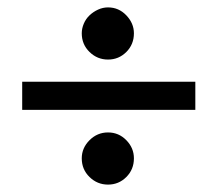

<svg xmlns="http://www.w3.org/2000/svg" viewBox="-20 -506 588 519"><path d="M201 -78Q201 -106 222 -127Q243 -148 272 -148Q301 -148 321.5 -127Q342 -106 342 -78Q342 -48 321.5 -27.5Q301 -7 272 -7Q243 -7 222 -27.5Q201 -48 201 -78ZM201 -416Q201 -429 206.5 -442Q212 -455 222 -464.5Q232 -474 245 -480Q258 -486 272 -486Q301 -486 321.5 -464.5Q342 -443 342 -416Q342 -386 321.5 -365.5Q301 -345 272 -345Q243 -345 222 -365.5Q201 -386 201 -416ZM508 -285V-209H40V-285Z"/></svg>

Font: Mukta Malar
Style: Bold
Weight: 700
Designer: Aadarsh Rajan, Girish Dalvi, Yashodeep Gholap
Foundry: Ek Type
Version: Version 2.538;PS 1.000;hotconv 16.6.51;makeotf.lib2.5.65220;